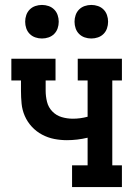

<svg xmlns="http://www.w3.org/2000/svg" viewBox="-20 -758 540 778"><path d="M272 0V-88H335V-200Q314 -195 293 -192.5Q272 -190 251 -190Q225 -190 199.5 -195Q174 -200 150.5 -212.5Q127 -225 109 -244.5Q91 -264 80.5 -288Q70 -312 67.5 -338Q65 -364 65 -390V-432H26V-520H205V-432H165V-390Q165 -368 170.5 -345.5Q176 -323 192 -306.5Q208 -290 230 -283.5Q252 -277 275 -277Q290 -277 305 -279Q320 -281 335 -285V-432H295V-520H474V-432H435V-88H474V0ZM350 -602Q336 -602 323 -606.5Q310 -611 300.5 -620.5Q291 -630 286.5 -643Q282 -656 282 -670Q282 -684 286.5 -697Q291 -710 300.5 -719.5Q310 -729 323 -733.5Q336 -738 350 -738Q364 -738 377 -733.5Q390 -729 399.5 -719.5Q409 -710 413.5 -697Q418 -684 418 -670Q418 -656 413.5 -643Q409 -630 399.5 -620.5Q390 -611 377 -606.5Q364 -602 350 -602ZM150 -602Q136 -602 123 -606.5Q110 -611 100.5 -620.5Q91 -630 86.5 -643Q82 -656 82 -670Q82 -684 86.5 -697Q91 -710 100.5 -719.5Q110 -729 123 -733.5Q136 -738 150 -738Q164 -738 177 -733.5Q190 -729 199.5 -719.5Q209 -710 213.5 -697Q218 -684 218 -670Q218 -656 213.5 -643Q209 -630 199.5 -620.5Q190 -611 177 -606.5Q164 -602 150 -602Z"/></svg>

Font: Iosevka Curly Slab Semibold
Style: Regular
Weight: 600
Monospace: yes
Designer: Belleve Invis
Foundry: Belleve Invis
Version: Version 22.1.2; ttfautohint (v1.8.4)